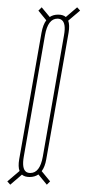

<svg xmlns="http://www.w3.org/2000/svg" viewBox="-53 -581 239 525"><path d="M28 -97Q14.5 -97 7 -103.5L-25 -76L-33 -85L0.5 -113.5Q-4 -125 -0.5 -145.5Q8 -194 30 -318Q52 -442 60.5 -491.5Q64.5 -513.5 73.5 -525.5L52 -552L61 -561L83 -534.5Q92.5 -541 106 -541Q119.5 -541 127 -534.5L158 -561L166 -552L133.5 -524.5Q138 -512.5 134.5 -491.5Q126 -442 104 -318Q82 -194 73.5 -145.5Q70 -125 61 -113L84 -85L75 -76L52 -104Q42 -97 28 -97ZM30 -108Q56 -108 64 -152.5Q72 -197 93 -318Q114 -439 122 -484.5Q128 -517.5 115.5 -526.5Q111 -530 104 -530Q78 -530 70 -484.5Q62 -439 41 -318Q20 -197 12 -152.5Q6.5 -120.5 18 -111.5Q22.5 -108 30 -108Z"/></svg>

Font: Anybody UltraCondensed Thin
Style: Italic
Weight: 100
Width: 1
Italic angle: -10°
Designer: Tyler Finck
Foundry: Etcetera Type Company
Version: Version 1.010; ttfautohint (v1.8.3) -l 8 -r 50 -G 200 -x 14 